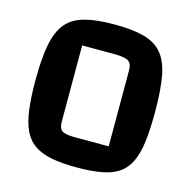

<svg xmlns="http://www.w3.org/2000/svg" viewBox="-98 -737 845 850"><g transform="rotate(15 324.5 -312.5)"><path d="M50 -312Q50 -411 62.5 -475Q75 -539 105 -575Q135 -611 188.5 -625.5Q242 -640 325 -640Q408 -640 461 -625.5Q514 -611 544 -575.5Q574 -540 586 -476Q598 -412 598 -312Q598 -232 591 -175.5Q584 -119 566 -81.5Q548 -44 517 -23Q486 -2 438.5 6.5Q391 15 325 15Q258 15 211 6Q164 -3 132.5 -24Q101 -45 83 -82Q65 -119 57.5 -175.5Q50 -232 50 -312ZM210 -513V-165Q210 -133 225 -122.5Q240 -112 289 -112H439V-460Q439 -492 421.5 -502.5Q404 -513 354 -513Z"/></g></svg>

Font: Changa SemiBold
Style: Regular
Weight: 600
Designer: Eduardo Rodriguez Tunni
Foundry: Eduardo Rodriguez Tunni
Version: Version 3.002; ttfautohint (v1.8.2)